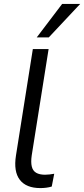

<svg xmlns="http://www.w3.org/2000/svg" viewBox="-20 -957 432 986"><path d="M187.3 8.9Q114.5 8.9 81.8 -33.5Q49 -76 62 -158.5L148.6 -705H229.6L142.9 -159Q137.9 -124.1 143.2 -102Q148.4 -79.8 165.8 -69.7Q183.1 -59.7 211.3 -59.7Q223.4 -59.7 234.9 -61.2Q246.4 -62.7 258.5 -64.7L245.7 1Q232.9 5 217.2 7Q201.6 8.9 187.3 8.9ZM168.7 -765 299.2 -936.9H391.9L230.6 -765Z"/></svg>

Font: Nunito Sans 12pt ExtraLight
Style: Italic
Weight: 200
Italic angle: -9°
Designer: Vernon Adams
Foundry: Vernon Adams
Version: Version 3.101;gftools[0.9.27]